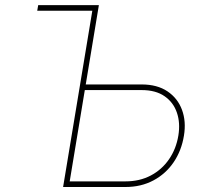

<svg xmlns="http://www.w3.org/2000/svg" viewBox="-20 -748 825 768"><path d="M128.9 -705.1 132.8 -727.5H356L352.1 -705.1ZM313 -410.2H546.4Q608.9 -410.2 649.9 -382.6Q690.9 -355 708 -308.6Q725.1 -262.2 715.8 -205.6Q706.1 -145.5 674.6 -99.1Q643.1 -52.7 593.8 -26.4Q544.4 0 481.9 0H232.4L353 -727.5H375.5L258.8 -22.5H481.9Q538.6 -22.5 583 -45.9Q627.4 -69.3 656 -110.8Q684.6 -152.3 693.4 -205.6Q701.7 -255.9 687.7 -297.1Q673.8 -338.4 638.4 -363Q603 -387.7 546.4 -387.7H309.1Z"/></svg>

Font: Inter 17pt Thin
Style: Italic
Weight: 250
Italic angle: -9.3988°
Version: Version 4.001;git-66647c0bb